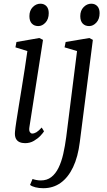

<svg xmlns="http://www.w3.org/2000/svg" viewBox="-20 -764 580 1038"><path d="M115.5 10Q98.5 10 85.2 4Q72 -2 65.5 -15.5Q59 -29 61 -51.5Q62.5 -69.5 68 -105.5Q73.5 -141.5 81.2 -189Q89 -236.5 97.5 -289Q106 -341.5 114 -393Q122 -444.5 128 -488L63.5 -508L69 -537L192.5 -558.5L212.5 -548.5L139 -77Q136 -58.5 141.5 -50.2Q147 -42 154 -42Q165 -42 176.8 -49Q188.5 -56 205.5 -74.5L218 -54Q213 -45.5 198.8 -30.2Q184.5 -15 163.2 -2.5Q142 10 115.5 10ZM187 -623Q165 -623 152 -636.8Q139 -650.5 139 -677Q139 -707 157 -725.5Q175 -744 198.5 -744Q218.5 -744 231 -730.8Q243.5 -717.5 243.5 -693Q243.5 -661 226 -642Q208.5 -623 187 -623ZM411.5 3.5Q401.5 84.5 375 140Q348.5 195.5 308 224.5Q267.5 253.5 214 253.5Q191 253.5 171.2 248.5Q151.5 243.5 142.5 235.5L156 203.5Q163 206.5 175.8 209Q188.5 211.5 200.5 211.5Q234 211.5 257.2 193.5Q280.5 175.5 296.2 143.5Q312 111.5 321.8 68.8Q331.5 26 338 -23L396.5 -488L329 -508L335 -537L463 -558.5L482 -548.5ZM462 -623Q440 -623 427 -636.8Q414 -650.5 414 -677Q414 -707 432 -725.5Q450 -744 473.5 -744Q493.5 -744 506 -730.8Q518.5 -717.5 518.5 -693Q518.5 -661 501 -642Q483.5 -623 462 -623Z"/></svg>

Font: Merriweather 36pt Light
Style: Italic
Weight: 300
Italic angle: -7.8°
Version: Version 2.101